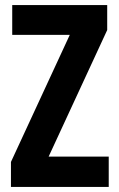

<svg xmlns="http://www.w3.org/2000/svg" viewBox="-20 -734 468 754"><path d="M407 0H23V-98L254 -597H28V-714H401V-616L171 -119H407Z"/></svg>

Font: Noto Sans Khmer ExtraCondensed
Style: Bold
Weight: 700
Width: 2
Designer: Danh Hong and the Monotype Design Team
Foundry: Monotype Imaging Inc.
Version: Version 2.004